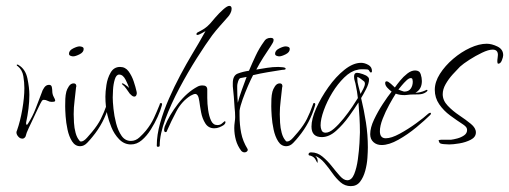

<svg xmlns="http://www.w3.org/2000/svg" viewBox="-20 -485 1734 654"><path d="M55 -13Q48 -13 42 -20Q36 -27 36 -34Q36 -37 38 -41Q49 -72 56 -112.5Q63 -153 63 -185Q63 -204 59.5 -225.5Q56 -247 40 -260Q37 -260 37 -264Q37 -265 39 -265Q42 -265 44 -263Q67 -249 73.5 -217.5Q80 -186 80 -162Q80 -139 77 -115Q74 -91 69 -68V-63Q69 -63 69.5 -61.5Q70 -60 71 -60Q73 -60 74 -62Q75 -64 76 -65Q91 -88 101.5 -115.5Q112 -143 122 -169Q124 -177 130.5 -186.5Q137 -196 147 -196Q155 -196 156.5 -188.5Q158 -181 158 -176Q158 -164 163 -155Q168 -146 168 -143Q168 -139 163 -138.5Q158 -138 156 -138Q149 -138 142.5 -141.5Q136 -145 129 -145Q126 -145 123 -142Q117 -132 112 -121Q107 -110 102 -100Q95 -84 86.5 -67Q78 -50 71 -33Q69 -27 67.5 -21.5Q66 -16 59 -13Z M229 -293Q225 -293 220 -295Q215 -297 215 -302Q215 -313 229 -320Q243 -327 251 -327Q256 -327 260.5 -325Q265 -323 265 -318Q265 -307 251 -300Q237 -293 229 -293ZM253 13Q236 13 225.5 -3.5Q215 -20 210 -43.5Q205 -67 203.5 -89Q202 -111 202 -123Q202 -136 202.5 -148.5Q203 -161 206 -173Q208 -181 214.5 -191Q221 -201 231 -201Q240 -201 240 -191L239 -187Q237 -165 234 -142Q231 -119 231 -96Q231 -85 232 -67Q233 -49 237.5 -32.5Q242 -16 250 -7Q252 -3 256 -3Q265 -3 276.5 -16Q288 -29 293 -35Q313 -59 323.5 -80Q334 -101 344 -129Q344 -134 349 -134Q352 -134 352 -129Q352 -128 351.5 -127.5Q351 -127 351 -125Q334 -66 295 -19Q288 -10 277 1.5Q266 13 253 13Z M426 7Q403 7 386 -10.5Q369 -28 359.5 -51.5Q350 -75 346 -93Q339 -122 339 -156Q339 -172 342.5 -195.5Q346 -219 357 -238Q368 -257 389 -257Q407 -257 418 -242Q429 -227 435.5 -207.5Q442 -188 445 -174Q445 -173 445.5 -171.5Q446 -170 446 -168Q446 -164 444 -160Q442 -156 437 -156Q433 -156 429 -159.5Q425 -163 422 -166Q416 -174 410 -183Q404 -192 396 -198Q395 -199 395 -200Q395 -201 398 -201Q400 -201 409 -194.5Q418 -188 420 -185Q417 -195 408 -213Q399 -231 386 -231Q376 -231 371 -214.5Q366 -198 365 -179Q364 -160 364 -153Q364 -139 366.5 -114.5Q369 -90 375.5 -65Q382 -40 394 -22.5Q406 -5 426 -5Q442 -5 455 -17Q468 -29 477 -40Q494 -61 504 -82.5Q514 -104 524 -129Q524 -134 529 -134Q532 -134 532 -129Q532 -127 531 -125Q527 -109 517 -87Q507 -65 493.5 -43.5Q480 -22 463 -7.5Q446 7 426 7Z M518 15Q514 15 514 11Q514 -25 525.5 -66Q537 -107 555.5 -149Q574 -191 594.5 -229.5Q615 -268 633 -298Q645 -318 657 -338.5Q669 -359 680 -379Q676 -377 666.5 -371.5Q657 -366 652 -366Q649 -366 649 -369Q649 -371 652 -374Q666 -381 676 -387.5Q686 -394 696 -405Q701 -411 713.5 -425.5Q726 -440 740 -452.5Q754 -465 761 -465Q769 -465 769 -455Q769 -448 765 -440Q761 -432 756 -427Q743 -412 729.5 -397Q716 -382 703 -365Q681 -335 650.5 -287Q620 -239 591 -184.5Q562 -130 543 -78.5Q524 -27 524 11Q524 15 518 15ZM549 -40Q548 -35 544 -35Q539 -35 539 -43Q539 -46 541 -54Q556 -92 586.5 -131.5Q617 -171 653 -190Q660 -194 670 -194Q686 -194 686 -180Q686 -171 686 -151.5Q686 -132 689 -110.5Q692 -89 699 -74Q706 -59 720 -59Q730 -59 735.5 -64Q741 -69 745 -72H746Q748 -72 748 -69Q748 -64 742 -59Q736 -55 727.5 -51.5Q719 -48 710 -48Q690 -48 679.5 -64.5Q669 -81 665 -102.5Q661 -124 659 -140Q657 -154 653.5 -159.5Q650 -165 645 -165Q640 -165 629 -159Q599 -140 581 -106Q563 -72 549 -40Z M813 34Q807 34 802 29Q789 12 783.5 -8Q778 -28 778 -49Q778 -59 779.5 -69Q781 -79 781 -86Q781 -94 780.5 -102.5Q780 -111 779 -119Q778 -137 776.5 -155Q775 -173 773 -191V-202Q773 -228 790 -234.5Q807 -241 828 -244Q839 -270 851 -295.5Q863 -321 879 -343Q886 -356 902 -356Q912 -356 912 -349Q912 -344 909 -339Q906 -334 903 -329Q890 -310 877 -289.5Q864 -269 853 -248Q871 -251 890 -254Q909 -257 928 -257Q931 -257 942 -256Q953 -255 953 -251Q953 -248 948 -247.5Q943 -247 941 -247Q916 -243 891.5 -239Q867 -235 842 -229Q835 -216 825 -193Q815 -170 806.5 -146.5Q798 -123 796 -108V-91Q796 -60 801.5 -32Q807 -4 823 22Q823 23 823.5 23.5Q824 24 824 25Q824 29 820.5 31.5Q817 34 813 34ZM790 -135Q796 -158 804 -179.5Q812 -201 820 -223Q805 -220 799 -219Q793 -218 789 -200Q788 -196 788 -191.5Q788 -187 788 -183Q788 -171 788.5 -159Q789 -147 790 -135Z M931 -293Q927 -293 922 -295Q917 -297 917 -302Q917 -313 931 -320Q945 -327 953 -327Q958 -327 962.5 -325Q967 -323 967 -318Q967 -307 953 -300Q939 -293 931 -293ZM955 13Q938 13 927.5 -3.5Q917 -20 912 -43.5Q907 -67 905.5 -89Q904 -111 904 -123Q904 -136 904.5 -148.5Q905 -161 908 -173Q910 -181 916.5 -191Q923 -201 933 -201Q942 -201 942 -191L941 -187Q939 -165 936 -142Q933 -119 933 -96Q933 -85 934 -67Q935 -49 939.5 -32.5Q944 -16 952 -7Q954 -3 958 -3Q967 -3 978.5 -16Q990 -29 995 -35Q1015 -59 1025.5 -80Q1036 -101 1046 -129Q1046 -134 1051 -134Q1054 -134 1054 -129Q1054 -128 1053.5 -127.5Q1053 -127 1053 -125Q1036 -66 997 -19Q990 -10 979 1.5Q968 13 955 13Z M1175 149Q1155 149 1140 136Q1125 123 1112 104.5Q1099 86 1085 69.5Q1071 53 1054 46Q1062 54 1062 63Q1062 69 1061 70Q1060 69 1055 59Q1050 49 1037 45Q1031 45 1031 41Q1031 34 1040 34Q1061 34 1078.5 48.5Q1096 63 1110.5 81.5Q1125 100 1138 114.5Q1151 129 1163 129Q1178 129 1186.5 108Q1195 87 1199 57.5Q1203 28 1204.5 2Q1206 -24 1206 -34Q1206 -60 1204.5 -85.5Q1203 -111 1201 -136Q1189 -117 1169 -89Q1149 -61 1125 -39.5Q1101 -18 1076 -18Q1041 -18 1041 -54Q1041 -80 1057 -116Q1073 -152 1098.5 -188Q1124 -224 1153.5 -247.5Q1183 -271 1210 -271Q1222 -271 1234.5 -264Q1247 -257 1247 -243Q1247 -238 1243 -238Q1241 -238 1238 -243Q1236 -248 1230.5 -248.5Q1225 -249 1221 -249Q1215 -249 1209 -249Q1203 -249 1197 -247Q1175 -243 1152.5 -221Q1130 -199 1112 -169.5Q1094 -140 1083 -109.5Q1072 -79 1072 -58Q1072 -49 1075.5 -41Q1079 -33 1089 -33Q1102 -33 1118 -47Q1134 -61 1150.5 -81.5Q1167 -102 1180 -121.5Q1193 -141 1199 -151Q1198 -162 1196 -173Q1194 -184 1192 -194Q1191 -201 1188.5 -208.5Q1186 -216 1186 -224Q1186 -237 1196 -237Q1203 -237 1216 -232.5Q1229 -228 1233 -223Q1237 -220 1237 -214Q1237 -201 1227 -181.5Q1217 -162 1210 -151Q1220 -110 1226.5 -68Q1233 -26 1233 17Q1233 31 1231.5 53Q1230 75 1224 97Q1218 119 1206.5 134Q1195 149 1175 149ZM1208 -165Q1212 -172 1217.5 -182.5Q1223 -193 1223 -201Q1223 -203 1221 -207Q1217 -210 1209.5 -216Q1202 -222 1197 -223V-218Q1197 -205 1201 -191.5Q1205 -178 1208 -165Z M1280 9Q1263 9 1252 -1Q1241 -11 1241 -28Q1241 -50 1254 -77.5Q1267 -105 1284 -131Q1301 -157 1314 -173Q1307 -178 1299.5 -186Q1292 -194 1292 -202Q1292 -208 1297 -208Q1302 -208 1311.5 -199.5Q1321 -191 1325 -187Q1332 -197 1343 -210.5Q1354 -224 1367.5 -234.5Q1381 -245 1394 -245Q1409 -245 1413 -232.5Q1417 -220 1417 -209Q1417 -181 1395 -169Q1411 -169 1429 -177Q1431 -179 1434 -179Q1436 -179 1436 -177Q1436 -175 1434.5 -174Q1433 -173 1431 -171Q1421 -164 1406 -163.5Q1391 -163 1379 -163Q1375 -163 1369.5 -162Q1364 -161 1359 -161Q1351 -161 1343.5 -162Q1336 -163 1328 -166Q1319 -152 1306 -128.5Q1293 -105 1283.5 -80.5Q1274 -56 1274 -38Q1274 -14 1294 -14Q1313 -14 1341.5 -29.5Q1370 -45 1397.5 -65Q1425 -85 1439 -98Q1441 -99 1442.5 -100Q1444 -101 1445 -101Q1448 -101 1448 -98Q1448 -96 1445 -93Q1428 -76 1398.5 -51.5Q1369 -27 1337 -9Q1305 9 1280 9ZM1357 -173Q1372 -173 1379 -183Q1386 -193 1386 -207Q1386 -210 1385 -214.5Q1384 -219 1379 -219Q1373 -219 1364.5 -211Q1356 -203 1348.5 -194Q1341 -185 1337 -180Q1339 -179 1347 -176Q1355 -173 1357 -173Z M1510 7Q1506 7 1492.5 6Q1479 5 1477 1L1474 -6Q1474 -8 1478 -8.5Q1482 -9 1483 -9H1516Q1525 -10 1538 -13.5Q1551 -17 1561 -24Q1571 -31 1571 -42Q1571 -49 1566 -54Q1561 -59 1556 -62Q1536 -75 1513.5 -91.5Q1491 -108 1476 -130Q1461 -152 1461 -179Q1461 -206 1478.5 -233.5Q1496 -261 1523.5 -284.5Q1551 -308 1581.5 -322Q1612 -336 1638 -336Q1655 -336 1674.5 -326.5Q1694 -317 1694 -297Q1694 -291 1689.5 -279.5Q1685 -268 1677 -268Q1675 -268 1674.5 -271.5Q1674 -275 1674 -276Q1674 -282 1675 -287.5Q1676 -293 1676 -298Q1676 -316 1658 -316Q1644 -316 1622 -305.5Q1600 -295 1579 -281.5Q1558 -268 1547 -258Q1536 -247 1522 -231.5Q1508 -216 1498 -198.5Q1488 -181 1488 -164Q1488 -143 1505 -125Q1522 -107 1544.5 -92Q1567 -77 1584 -63Q1601 -49 1601 -34Q1601 -18 1583.5 -9Q1566 0 1544.5 3.5Q1523 7 1510 7Z"/></svg>

Font: Sassy Frass
Style: Regular
Weight: 400
Designer: Robert E. Leuschke
Foundry: Robert E. Leuschke
Version: Version 1.010; ttfautohint (v1.8.3)